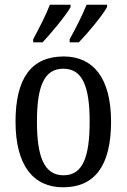

<svg xmlns="http://www.w3.org/2000/svg" viewBox="-20 -786 538 816"><path d="M276 -619V-606H315C355 -647 416 -721 435 -756V-766H348C330 -721 303 -668 276 -619ZM121 -619V-606H161C199 -647 261 -721 280 -756V-766H192C175 -721 147 -668 121 -619ZM248 10C382 10 452 -81 452 -269C452 -456 375 -546 251 -546C115 -546 46 -456 46 -269C46 -81 123 10 248 10ZM250 -41C168 -41 137 -119 137 -269C137 -418 167 -494 249 -494C331 -494 361 -418 361 -269C361 -119 332 -41 250 -41Z"/></svg>

Font: Noto Serif Khmer Condensed
Style: Regular
Weight: 400
Width: 3
Designer: Danh Hong and the Monotype Design Team
Foundry: Monotype Imaging Inc.
Version: Version 2.004